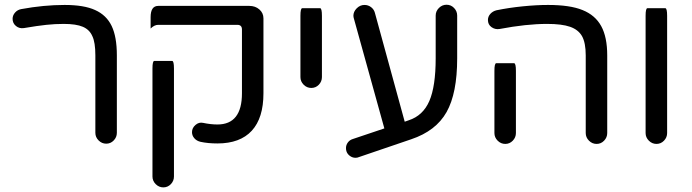

<svg xmlns="http://www.w3.org/2000/svg" viewBox="-20 -602 2923 811"><path d="M382.8 -41V-368.2Q382.8 -422.9 370.1 -449.2Q358.4 -476.6 330.1 -488.8Q301.8 -501 249 -501Q212.9 -501 175.8 -497.1Q138.7 -493.2 81.1 -483.4Q61.5 -480.5 47.4 -492.2Q33.2 -503.9 33.2 -522.5Q33.2 -537.1 43.5 -548.8Q53.7 -560.5 69.3 -563.5Q165 -581.1 252.9 -581.1Q335 -581.1 381.8 -559.6Q429.7 -538.1 451.7 -492.2Q473.6 -446.3 473.6 -368.2V-41Q473.6 -22.5 460.4 -8.8Q447.3 4.9 428.7 4.9Q410.2 4.9 396.5 -8.8Q382.8 -22.5 382.8 -41Z M827.1 -2.9Q810.5 -6.8 800.8 -18.1Q791 -29.3 791 -43.9Q791 -61.5 805.7 -74.2Q820.3 -86.9 837.9 -83Q870.1 -76.2 898.4 -76.2Q1002 -76.2 1002 -208V-477.5Q1002 -497.1 982.4 -497.1H648.4Q631.8 -497.1 616.2 -481.4Q616.2 -497.1 616.2 -529.3Q616.2 -577.1 648.4 -577.1H1033.2Q1058.6 -577.1 1075.7 -562Q1092.8 -546.9 1092.8 -524.4V-208Q1092.8 -103.5 1043.5 -49.8Q994.1 3.9 898.4 3.9Q858.4 3.9 827.1 -2.9ZM624 143.6V-312.5Q624 -344.7 631.8 -344.7H707Q714.8 -344.7 714.8 -312.5V143.6Q714.8 162.1 701.7 175.8Q688.5 189.5 669.9 189.5Q651.4 189.5 637.7 175.8Q624 162.1 624 143.6Z M1249 -276.4V-535.2Q1249 -567.4 1256.8 -567.4H1332Q1339.8 -567.4 1339.8 -535.2V-276.4Q1339.8 -257.8 1326.7 -244.1Q1313.5 -230.5 1294.9 -230.5Q1276.4 -230.5 1262.7 -244.1Q1249 -257.8 1249 -276.4Z M1911.1 -536.1V-355.5Q1911.1 -208 1866.2 -128.4Q1821.3 -48.8 1716.8 -13.7L1496.1 61.5Q1490.2 64.5 1481.4 64.5Q1468.8 64.5 1458 56.6Q1447.3 48.8 1443.4 37.1Q1441.4 31.2 1441.4 23.4Q1441.4 10.7 1449.2 0Q1457 -10.7 1469.7 -14.6L1603.5 -59.6L1474.6 -524.4L1473.6 -528.3L1472.7 -535.2Q1472.7 -552.7 1486.8 -566.9Q1501 -581.1 1519.5 -581.1Q1535.2 -581.1 1547.4 -571.8Q1559.6 -562.5 1563.5 -547.9L1689.5 -87.9L1706.1 -93.8Q1766.6 -113.3 1793.5 -175.3Q1820.3 -237.3 1820.3 -355.5V-536.1Q1820.3 -554.7 1834 -568.4Q1847.7 -582 1866.2 -582Q1884.8 -582 1897.9 -568.4Q1911.1 -554.7 1911.1 -536.1Z M2454.1 -40V-368.2Q2454.1 -420.9 2438.5 -449.2Q2422.9 -476.6 2388.2 -488.8Q2353.5 -501 2291 -501Q2203.1 -501 2089.8 -479.5Q2071.3 -476.6 2056.2 -487.3Q2041 -498 2041 -517.6Q2041 -532.2 2051.3 -543.5Q2061.5 -554.7 2077.1 -558.6Q2128.9 -569.3 2187.5 -575.2Q2246.1 -581.1 2294.9 -581.1Q2387.7 -581.1 2440.4 -559.6Q2494.1 -538.1 2519.5 -491.7Q2544.9 -445.3 2544.9 -368.2V-40Q2544.9 -21.5 2531.7 -7.8Q2518.6 5.9 2500 5.9Q2481.4 5.9 2467.8 -7.8Q2454.1 -21.5 2454.1 -40ZM2068.4 -40V-302.7Q2068.4 -335 2076.2 -335H2151.4Q2159.2 -335 2159.2 -302.7V-40Q2159.2 -21.5 2146 -7.8Q2132.8 5.9 2114.3 5.9Q2095.7 5.9 2082 -7.8Q2068.4 -21.5 2068.4 -40Z M2707 -40V-535.2Q2707 -567.4 2714.8 -567.4H2790Q2797.9 -567.4 2797.9 -535.2V-40Q2797.9 -21.5 2784.7 -7.8Q2771.5 5.9 2752.9 5.9Q2734.4 5.9 2720.7 -7.8Q2707 -21.5 2707 -40Z"/></svg>

Font: YuPearl-Regular
Style: Regular
Weight: 400
Designer: Max Yao
Foundry: Max-Everyday
Version: Version 1.011; ttfautohint (v1.8.3)